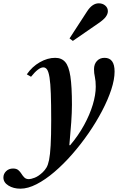

<svg xmlns="http://www.w3.org/2000/svg" viewBox="-158 -883 738 1157"><path d="M-35 254Q-77 254 -107.2 235.2Q-137.5 216.5 -137.5 186.5Q-137.5 164.5 -121 148.5Q-104.5 132.5 -79.5 132.5Q-59 132.5 -47.8 142Q-36.5 151.5 -28.8 164.2Q-21 177 -11 186.8Q-1 196.5 16.5 196.5Q28 196.5 50.8 188Q73.5 179.5 99.5 155Q112.5 142.5 122 126.8Q131.5 111 137.8 80.5Q144 50 147.2 -7Q150.5 -64 150.5 -159.5Q150.5 -257 148.2 -319Q146 -381 140.5 -415.5Q135 -450 126 -463.5Q117 -477 103 -477Q74 -477 29 -420.5L3.5 -435Q35.5 -481.5 82 -508Q128.5 -534.5 174.5 -534.5Q213 -534.5 235 -509.2Q257 -484 266.2 -422.5Q275.5 -361 275.5 -252Q275.5 -206 271.2 -144.8Q267 -83.5 260 -9L264 -7Q314 -66 348.5 -129Q383 -192 401 -251.8Q419 -311.5 419 -360.5Q419 -395.5 413.8 -418.8Q408.5 -442 408.5 -466Q408.5 -496.5 426 -515.5Q443.5 -534.5 472 -534.5Q532.5 -534.5 532.5 -452Q532.5 -404 512.5 -343Q492.5 -282 457.2 -214.8Q422 -147.5 375.8 -80.5Q329.5 -13.5 277 46.5Q224.5 106.5 169.8 153.2Q115 200 62.5 227Q10 254 -35 254ZM281 -636.5 261 -651.5 366.5 -814Q398 -863 437 -863Q460.5 -863 476.2 -849.5Q492 -836 492 -815.5Q492 -799 479.5 -781.8Q467 -764.5 435.5 -743Z"/></svg>

Font: Libre Caslon Text SemiBold Italic
Style: Regular
Weight: 600
Italic angle: -22.583°
Designer: Pablo Impallari, Rodrigo Fuenzalida, Katja Schimmel
Foundry: Pablo Impallari, Rodrigo Fuenzalida
Version: Version 2.000